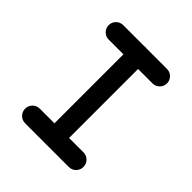

<svg xmlns="http://www.w3.org/2000/svg" viewBox="-184 -786 927 927"><g transform="rotate(45 280.0 -322.5)"><path d="M274 -657Q278 -658 281 -658Q284 -658 288 -657H429Q450 -657 464.5 -642.5Q479 -628 479 -607.5Q479 -587 464.5 -572.5Q450 -558 429 -558H331V-87H429Q450 -87 464.5 -72.5Q479 -58 479 -37Q479 -16 464.5 -1.5Q450 13 429 13H288Q284 13 281 13Q278 13 274 13H131Q110 13 95.5 -1.5Q81 -16 81 -37Q81 -58 95.5 -72.5Q110 -87 131 -87H231V-558H131Q110 -558 95.5 -572.5Q81 -587 81 -607.5Q81 -628 95.5 -642.5Q110 -657 131 -657Z"/></g></svg>

Font: Brass Mono
Style: Bold
Weight: 700
Monospace: yes
Version: Version 1.100; ttfautohint (v1.8.3) -l 8 -r 50 -G 200 -x 14 